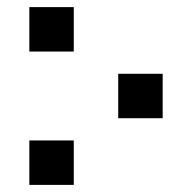

<svg xmlns="http://www.w3.org/2000/svg" viewBox="-20 -520 540 540"><path d="M187.5 -375H62.5V-500H187.5ZM62.5 -125H187.5V0H62.5ZM312.5 -312.5H437.5V-187.5H312.5Z"/></svg>

Font: ChillBitmapSE 16px
Style: Regular
Weight: 400
Designer: Designed by Warren2060
Foundry: ChillType
Version: Version 1.000